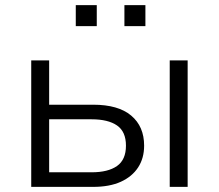

<svg xmlns="http://www.w3.org/2000/svg" viewBox="-20 -730 855 750"><path d="M102 0V-494H172V-321H344Q442 -321 492.5 -278.5Q543 -236 543 -161Q543 -112 519.5 -76Q496 -40 452 -20Q408 0 344 0ZM172 -57H338Q402 -57 437 -81.5Q472 -106 472 -161Q472 -216 437 -240Q402 -264 338 -264H172ZM643 0V-494H713V0ZM466 -628V-710H548V-628ZM276 -628V-710H358V-628Z"/></svg>

Font: Nunito Sans 7pt Light
Style: Regular
Weight: 300
Designer: Vernon Adams
Foundry: Vernon Adams
Version: Version 3.101;gftools[0.9.27]